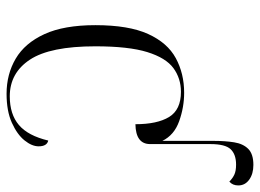

<svg xmlns="http://www.w3.org/2000/svg" viewBox="-126 -674 810 599"><g transform="rotate(90 279.5 -375.0)"><path d="M273 10Q212 10 163.5 -18.5Q115 -47 87 -108Q59 -169 59 -267Q59 -371 86.5 -431.5Q114 -492 162 -518Q210 -544 270 -544Q315 -544 358.5 -528.5Q402 -513 420 -476V-635Q420 -672 424.5 -700Q429 -728 445 -744Q461 -760 495 -760Q523 -760 541 -747Q559 -734 559 -713Q559 -695 547 -685Q537 -695 525.5 -700.5Q514 -706 494 -706Q462 -706 446 -689Q430 -672 430 -626V-438Q430 -393 368 -392Q368 -460 345.5 -497Q323 -534 267 -534Q225 -534 193 -510.5Q161 -487 143 -429Q125 -371 125 -267Q125 -126 166.5 -63Q208 0 281 0Q337 0 370.5 -28.5Q404 -57 419 -120Q437 -116 437 -90Q437 -69 418.5 -46Q400 -23 363.5 -6.5Q327 10 273 10Z"/></g></svg>

Font: Noto Serif Display Light
Style: Regular
Weight: 300
Designer: Monotype Design Team
Foundry: Monotype Imaging Inc.
Version: Version 2.009